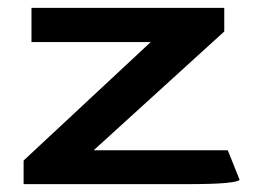

<svg xmlns="http://www.w3.org/2000/svg" viewBox="-20 -468 649 488"><path d="M40 -60 363 -361H60V-448H550V-388L218 -86H559L589 -11Q586 -6 554 -3Q522 0 458 0H40Z"/></svg>

Font: Gold
Style: Regular
Weight: 400
Designer: jaiki
Version: Version 1.000